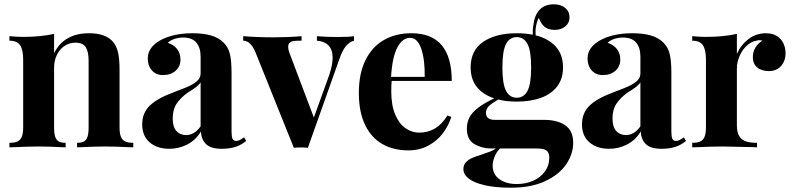

<svg xmlns="http://www.w3.org/2000/svg" viewBox="-20 -686 3686 894"><path d="M505.4 -492.2Q522 -473.1 529.3 -442.9Q536.6 -412.6 536.6 -362.3V-92.8Q536.6 -64.9 543 -49.3Q549.3 -33.7 563 -27.3Q576.7 -21 600.6 -21V0L583.5 -0.5Q515.1 -3.9 468.8 -3.9Q419.9 -3.9 355 -0.5L338.9 0V-21Q359.4 -21 370.8 -27.3Q382.3 -33.7 387.5 -49.3Q392.6 -64.9 392.6 -92.8V-403.8Q392.6 -444.8 379.4 -466.1Q366.2 -487.3 331.1 -487.3Q303.2 -487.3 280.5 -472.2Q257.8 -457 244.9 -430.4Q231.9 -403.8 231.9 -371.6V-92.8Q231.9 -64.9 237.1 -49.3Q242.2 -33.7 253.7 -27.3Q265.1 -21 285.6 -21V0L270 -0.5Q207.5 -3.9 161.6 -3.9Q112.3 -3.9 41.5 -0.5L23.9 0V-21Q47.9 -21 61.5 -27.3Q75.2 -33.7 81.5 -49.3Q87.9 -64.9 87.9 -92.8V-408.2Q87.9 -454.6 73.5 -475.6Q59.1 -496.6 23.9 -496.6V-517.6Q60.5 -514.2 85.9 -514.2Q170.9 -514.2 231.9 -528.3V-438Q277.3 -531.2 395 -531.2Q471.2 -531.2 505.4 -492.2Z M1022.5 -486.3Q1043.5 -464.8 1050.8 -433.3Q1058.1 -401.9 1058.1 -346.2V-74.2Q1058.1 -49.8 1062.7 -39.8Q1067.4 -29.8 1079.6 -29.8Q1088.9 -29.8 1097.2 -34.2Q1105.5 -38.6 1116.2 -46.9L1126.5 -29.8Q1103 -10.7 1076.2 -2Q1049.3 6.8 1012.2 6.8Q960.9 6.8 938.7 -15.6Q916.5 -38.1 916 -74.2Q891.6 -33.7 852.3 -13.4Q813 6.8 768.6 6.8Q711.4 6.8 676.8 -23.2Q642.1 -53.2 642.1 -106.9Q642.1 -159.2 676.3 -193.1Q710.4 -227.1 782.7 -253.9Q790 -256.3 794.9 -258.8Q838.4 -274.9 861.6 -285.6Q884.8 -296.4 899.4 -310.5Q914.1 -324.7 914.1 -343.8V-421.9Q914.1 -463.4 894.5 -487.3Q875 -511.2 832.5 -511.2Q813 -511.2 793.5 -505.1Q773.9 -499 761.2 -486.8Q789.1 -477.5 804.7 -457.5Q820.3 -437.5 820.3 -408.2Q820.3 -377 797.9 -356.7Q775.4 -336.4 738.8 -336.4Q706.5 -336.4 687.3 -358.2Q668 -379.9 668 -413.6Q668 -464.4 724.1 -497.1Q785.2 -531.2 876 -531.2Q926.8 -531.2 962.9 -520.8Q999 -510.3 1022.5 -486.3ZM852.1 -253.4Q820.3 -230 802.2 -202.9Q784.2 -175.8 784.2 -134.8Q784.2 -95.2 801.3 -76.2Q818.4 -57.1 846.7 -57.1Q885.3 -57.1 914.1 -97.7V-302.7Q907.7 -292 893.8 -281.2Q879.9 -270.5 852.1 -253.4Z M1628.4 -517.6V-496.6Q1607.9 -491.2 1591.3 -471.9Q1574.7 -452.6 1560.1 -410.6L1413.6 2Q1397.5 0.5 1380.9 0.5Q1365.2 0.5 1348.1 2L1170.4 -440.4Q1147.5 -496.6 1112.3 -496.6V-517.6Q1179.2 -512.2 1254.4 -512.2Q1321.3 -512.2 1384.3 -517.6V-496.6Q1361.8 -496.6 1349.9 -495.4Q1337.9 -494.1 1329.8 -487.8Q1321.8 -481.4 1321.8 -467.8Q1321.8 -457 1326.7 -442.4L1441.4 -138.7L1513.2 -337.4Q1528.8 -383.8 1528.8 -417Q1528.8 -454.6 1509.5 -474.4Q1490.2 -494.1 1455.6 -496.6V-517.6Q1496.6 -513.7 1551.8 -513.7Q1605.5 -513.7 1628.4 -517.6Z M2063.5 -148.4 2081.5 -141.6Q2068.8 -101.1 2042.2 -65.7Q2015.6 -30.3 1974.6 -8.1Q1933.6 14.2 1881.3 14.2Q1812.5 14.2 1760.7 -15.1Q1709 -44.4 1679.9 -104.5Q1650.9 -164.6 1650.9 -253.4Q1650.9 -343.8 1681.9 -406.2Q1712.9 -468.8 1768.1 -500Q1823.2 -531.2 1895.5 -531.2Q2083.5 -531.2 2083.5 -309.1H1803.7Q1801.8 -289.6 1801.8 -261.7Q1801.8 -195.8 1820.3 -152.3Q1838.9 -108.9 1868.7 -88.6Q1898.4 -68.4 1932.1 -68.4Q2014.6 -68.4 2063.5 -148.4ZM1800.8 -328.1H1957.5Q1959 -406.2 1941.7 -458Q1924.3 -509.8 1889.6 -509.8Q1854 -509.8 1830.3 -465.3Q1806.6 -420.9 1800.8 -328.1Z M2648.9 -20.5Q2648.9 30.3 2616.7 78.4Q2584.5 126.5 2519 157.2Q2453.6 188 2359.4 188Q2286.6 188 2236.8 176.5Q2187 165 2162.4 145.5Q2137.7 126 2137.7 101.6Q2137.7 82.5 2148.9 70.1Q2160.2 57.6 2176.5 50.3Q2192.9 43 2221.2 34.2Q2246.6 25.9 2261.5 20Q2276.4 14.2 2289.1 5.4H2265.6Q2224.6 5.4 2189.2 -14.9Q2153.8 -35.2 2153.8 -87.4Q2153.8 -116.2 2166 -139.4Q2178.2 -162.6 2206.1 -184.1Q2233.9 -205.6 2281.2 -228Q2229 -245.1 2200.2 -281.2Q2171.4 -317.4 2171.4 -372.1Q2171.4 -451.7 2230.2 -491.5Q2289.1 -531.2 2386.2 -531.2Q2425.3 -531.2 2460.9 -524.4Q2459.5 -550.3 2464.4 -573.7Q2469.2 -615.7 2492.9 -640.9Q2516.6 -666 2559.1 -666Q2591.3 -666 2611.6 -649.4Q2631.8 -632.8 2631.8 -605Q2631.8 -579.6 2612.3 -563.2Q2592.8 -546.9 2563.5 -546.9Q2533.2 -546.9 2516.1 -560.8Q2499 -574.7 2488.8 -603Q2478.5 -585.4 2474.1 -552.2Q2473.6 -547.4 2473.6 -537.6Q2473.6 -526.9 2474.1 -521.5Q2534.2 -506.3 2567.9 -469Q2601.6 -431.6 2601.6 -372.1Q2601.6 -318.8 2574 -283.2Q2546.4 -247.6 2498 -230.2Q2449.7 -212.9 2386.2 -212.9Q2336.9 -212.9 2299.8 -222.7Q2270 -205.1 2256.3 -191.9Q2242.7 -178.7 2242.7 -161.1Q2242.7 -127.9 2283.7 -127.9H2513.7Q2574.2 -127.9 2611.6 -102.8Q2648.9 -77.6 2648.9 -20.5ZM2319.3 -372.1Q2319.3 -295.4 2336.2 -263.2Q2353 -231 2386.2 -231Q2419.4 -231 2436.3 -263.2Q2453.1 -295.4 2453.1 -372.1Q2453.1 -448.7 2436.3 -481Q2419.4 -513.2 2386.2 -513.2Q2353 -513.2 2336.2 -481Q2319.3 -448.7 2319.3 -372.1ZM2537.6 46.9Q2537.6 25.4 2525.1 15.4Q2512.7 5.4 2480 5.4H2308.1Q2292 21 2283 43.7Q2273.9 66.4 2273.9 84.5Q2273.9 126 2305.4 148.4Q2336.9 170.9 2386.2 170.9Q2427.2 170.9 2461.7 156Q2496.1 141.1 2516.8 113Q2537.6 85 2537.6 46.9Z M3070.3 -486.3Q3091.3 -464.8 3098.6 -433.3Q3106 -401.9 3106 -346.2V-74.2Q3106 -49.8 3110.6 -39.8Q3115.2 -29.8 3127.4 -29.8Q3136.7 -29.8 3145 -34.2Q3153.3 -38.6 3164.1 -46.9L3174.3 -29.8Q3150.9 -10.7 3124 -2Q3097.2 6.8 3060.1 6.8Q3008.8 6.8 2986.6 -15.6Q2964.4 -38.1 2963.9 -74.2Q2939.5 -33.7 2900.1 -13.4Q2860.8 6.8 2816.4 6.8Q2759.3 6.8 2724.6 -23.2Q2689.9 -53.2 2689.9 -106.9Q2689.9 -159.2 2724.1 -193.1Q2758.3 -227.1 2830.6 -253.9Q2837.9 -256.3 2842.8 -258.8Q2886.2 -274.9 2909.4 -285.6Q2932.6 -296.4 2947.3 -310.5Q2961.9 -324.7 2961.9 -343.8V-421.9Q2961.9 -463.4 2942.4 -487.3Q2922.9 -511.2 2880.4 -511.2Q2860.8 -511.2 2841.3 -505.1Q2821.8 -499 2809.1 -486.8Q2836.9 -477.5 2852.5 -457.5Q2868.2 -437.5 2868.2 -408.2Q2868.2 -377 2845.7 -356.7Q2823.2 -336.4 2786.6 -336.4Q2754.4 -336.4 2735.1 -358.2Q2715.8 -379.9 2715.8 -413.6Q2715.8 -464.4 2772 -497.1Q2833 -531.2 2923.8 -531.2Q2974.6 -531.2 3010.7 -520.8Q3046.9 -510.3 3070.3 -486.3ZM2899.9 -253.4Q2868.2 -230 2850.1 -202.9Q2832 -175.8 2832 -134.8Q2832 -95.2 2849.1 -76.2Q2866.2 -57.1 2894.5 -57.1Q2933.1 -57.1 2961.9 -97.7V-302.7Q2955.6 -292 2941.7 -281.2Q2927.7 -270.5 2899.9 -253.4Z M3637.7 -439Q3637.7 -401.9 3616.5 -378.4Q3595.2 -355 3560.1 -355Q3525.4 -355 3505.4 -372.3Q3485.4 -389.6 3485.4 -419.4Q3485.4 -467.3 3529.3 -496.6Q3522.9 -499 3516.1 -499Q3510.3 -499 3502 -496.6Q3476.6 -492.2 3455.6 -471.9Q3434.6 -451.7 3422.9 -423.3Q3411.1 -395 3411.1 -367.7V-103Q3411.1 -71.3 3421.4 -53.5Q3431.6 -35.6 3451.7 -28.3Q3471.7 -21 3504.9 -21V0Q3499.5 0 3482.9 -1Q3378.9 -3.9 3346.2 -3.9Q3294.4 -3.9 3221.7 -0.5L3203.1 0V-21Q3227.1 -21 3240.7 -27.3Q3254.4 -33.7 3260.7 -49.3Q3267.1 -64.9 3267.1 -92.8V-408.2Q3267.1 -454.6 3252.7 -475.6Q3238.3 -496.6 3203.1 -496.6V-517.6Q3239.7 -514.2 3265.1 -514.2Q3350.1 -514.2 3411.1 -528.3V-435.1Q3430.2 -477.5 3465.6 -504.4Q3501 -531.2 3546.4 -531.2Q3577.1 -531.2 3597.7 -518.1Q3618.2 -504.9 3627.9 -483.9Q3637.7 -462.9 3637.7 -439Z"/></svg>

Font: TypoPRO Playfair Display
Style: Bold
Weight: 700
Designer: Claus Eggers Sørensen
Foundry: Claus Eggers Sørensen
Version: Version 1.004;PS 001.004;hotconv 1.0.70;makeotf.lib2.5.58329